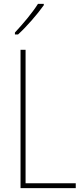

<svg xmlns="http://www.w3.org/2000/svg" viewBox="-20 -971 431 991"><path d="M206 -944V-951H176C144 -901 102 -852 57 -803V-793H73C116 -832 172 -896 206 -944ZM86 0H371V-25H112V-714H86Z"/></svg>

Font: Noto Sans Gurmukhi Condensed Thin
Style: Regular
Weight: 100
Width: 3
Designer: Jelle Bosma - Monotype Design Team
Foundry: Monotype Imaging Inc.
Version: Version 2.004